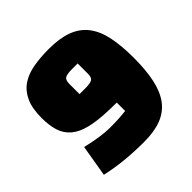

<svg xmlns="http://www.w3.org/2000/svg" viewBox="-172 -784 944 944"><g transform="rotate(-45 300.0 -312.5)"><path d="M349 -159V-217L299 -218Q219 -220 167.5 -233Q116 -246 86.5 -272Q57 -298 45.5 -336Q34 -374 34 -425Q34 -492 53.5 -534Q73 -576 108 -599.5Q143 -623 192 -631.5Q241 -640 299 -640Q374 -640 425 -621Q476 -602 507 -562Q538 -522 551 -460.5Q564 -399 564 -313Q564 -227 550.5 -165Q537 -103 507 -63Q477 -23 428 -4Q379 15 307 15Q166 15 53 -11L81 -176Q178 -153 239 -153Q303 -153 349 -159ZM249 -447V-376H290Q323 -376 336 -383.5Q349 -391 349 -418V-489H308Q275 -489 262 -481.5Q249 -474 249 -447Z"/></g></svg>

Font: Black Han Sans
Style: Regular
Weight: 400
Width: 7
Designer: ZESSTYPE
Foundry: ZESSTYPE
Version: Version 1.00